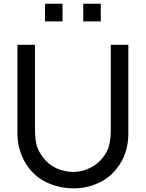

<svg xmlns="http://www.w3.org/2000/svg" viewBox="-20 -989 778 1024"><path d="M313.5 -969V-875H220V-969ZM517.5 -969V-875H424V-969ZM664.5 -273Q664.5 -223 648.5 -174.5Q632.5 -126 601 -88.5Q563.5 -39 501.5 -11.5Q440.5 15.5 374 15.5Q303.5 15.5 240.5 -11Q178 -37.5 137.5 -88.5Q107 -126 90 -175Q73 -224.5 73 -273V-750H166.5V-301Q166.5 -275.5 168.8 -254.5Q171 -233.5 175 -216.5Q183 -183.5 210.5 -148Q224 -130 241.8 -115.8Q259.5 -101.5 280.2 -91.8Q301 -82 323.8 -77Q346.5 -72 370 -72Q416 -72 457.5 -92Q499.5 -112 528 -148Q554 -181 562.5 -215Q571 -250 571 -301V-750H664.5Z"/></svg>

Font: Russisch Sans Medium
Style: Regular
Weight: 500
Width: 4
Designer: Michael Sharanda (font) & Cristiano Sobral (main changes)
Foundry: Michael Sharanda
Version: Version 2.00;September 8, 2020;FontCreator 13.0.0.2681 64-bi